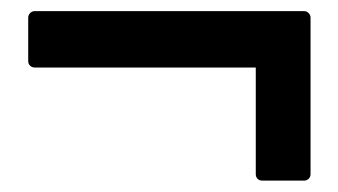

<svg xmlns="http://www.w3.org/2000/svg" viewBox="-20 -421 596 339"><path d="M443.4 -102.1Q438 -102.1 434.8 -105.2Q431.6 -108.4 431.6 -113.8V-301.8H41.5Q36.6 -301.8 33.2 -304.9Q29.8 -308.1 29.8 -313.5V-389.6Q29.8 -394.5 33.2 -397.9Q36.6 -401.4 41.5 -401.4H516.6Q521.5 -401.4 524.9 -397.9Q528.3 -394.5 528.3 -389.6V-113.8Q528.3 -108.4 524.9 -105.2Q521.5 -102.1 516.6 -102.1Z"/></svg>

Font: Alte DIN 1451 Mittelschrift
Style: Bold
Weight: 700
Designer: Peter Wiegel
Foundry: Peter Wiegel
Version: Version 1.003